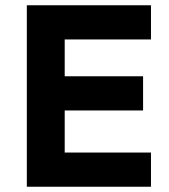

<svg xmlns="http://www.w3.org/2000/svg" viewBox="-20 -710 644 730"><path d="M82 0V-690H554V-560H226V-420H524V-290H226V-130H554V0Z"/></svg>

Font: Oxanium ExtraLight
Style: Bold
Weight: 700
Version: Version 2.000